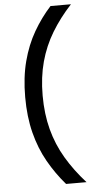

<svg xmlns="http://www.w3.org/2000/svg" viewBox="-63 -812 501 1030"><g transform="rotate(-5 188.0 -297.0)"><path d="M250 182Q197 121 156.5 49.5Q116 -22 94 -108.5Q72 -195 72 -301Q72 -407 94.5 -493Q117 -579 157.5 -649Q198 -719 250 -776H360Q298 -709 254.5 -637Q211 -565 188.5 -482.5Q166 -400 166 -301Q166 -202 188 -118.5Q210 -35 253.5 38.5Q297 112 360 182Z"/></g></svg>

Font: SVN-Sora Variable
Style: Regular
Weight: 400
Designer: Jonathan Barnbrook, Julián Moncada
Foundry: Barnbrook Fonts
Version: Version 2.000 - Viet hoa boi STYLEno.1 Fonts